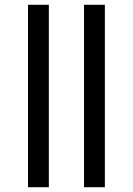

<svg xmlns="http://www.w3.org/2000/svg" viewBox="-20 -782 555 802"><path d="M97 0V-762H184V0ZM331 0V-762H418V0Z"/></svg>

Font: Noto Sans Display SemiCondensed Medium
Style: Regular
Weight: 500
Width: 4
Designer: Monotype Design Team
Foundry: Monotype Imaging Inc.
Version: Version 2.003